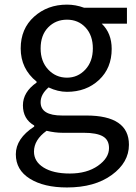

<svg xmlns="http://www.w3.org/2000/svg" viewBox="-20 -577 602 847"><path d="M275.4 250Q173.8 250 111.8 211.4Q49.8 172.9 49.8 103.5Q49.8 34.2 130.9 -18.6V-23.4Q81.1 -51.8 81.1 -112.3Q81.1 -170.9 141.6 -212.9V-216.8Q71.3 -273.4 71.3 -363.3Q71.3 -450.2 130.4 -503.4Q189.5 -556.6 275.4 -556.6Q313.5 -556.6 350.6 -543H540V-472.7H428.7Q472.7 -430.7 472.7 -361.3Q472.7 -276.4 416.5 -224.1Q360.4 -171.9 275.4 -171.9Q235.4 -171.9 194.3 -191.4Q159.2 -161.1 159.2 -126Q159.2 -67.4 253.9 -67.4H360.4Q548.8 -67.4 548.8 61.5Q548.8 139.6 473.1 194.8Q397.5 250 275.4 250ZM275.4 -234.4Q323.2 -234.4 356.4 -270Q389.6 -305.7 389.6 -363.3Q389.6 -420.9 357.4 -455.6Q325.2 -490.2 275.4 -490.2Q225.6 -490.2 192.4 -456.1Q159.2 -421.9 159.2 -363.3Q159.2 -305.7 192.9 -270Q226.6 -234.4 275.4 -234.4ZM288.1 188.5Q363.3 188.5 412.1 154.3Q460.9 120.1 460.9 76.2Q460.9 40 433.6 24.4Q406.2 8.8 349.6 8.8H255.9Q222.7 8.8 185.5 0Q129.9 40 129.9 91.8Q129.9 135.7 172.4 162.1Q214.8 188.5 288.1 188.5Z"/></svg>

Font: GenYoGothic TW TTF Regular
Style: Regular
Weight: 400
Version: Version 1.300